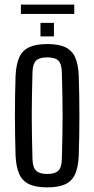

<svg xmlns="http://www.w3.org/2000/svg" viewBox="-20 -796 404 823"><path d="M182.5 7.2Q134 7.2 105 -6.4Q75.9 -20.1 62.6 -49.8Q49.2 -79.6 46.8 -127.8Q45.5 -166.7 44.8 -210.3Q44 -254 44 -299.3Q44 -344.6 44.7 -388.5Q45.4 -432.4 46.8 -472Q49.2 -520.4 62.5 -550.1Q75.8 -579.8 104.9 -593.5Q133.9 -607.2 182.5 -607.2Q231.5 -607.2 260.3 -593.5Q289 -579.7 302.3 -550Q315.5 -520.3 317.5 -472Q318.9 -433.1 319.6 -389.4Q320.3 -345.7 320.3 -300.6Q320.3 -255.5 319.6 -211.5Q318.9 -167.5 317.5 -127.8Q315.5 -80.2 302.3 -50.2Q289 -20.3 260.3 -6.5Q231.5 7.2 182.5 7.2ZM182.5 -50.3Q215.5 -50.3 229.8 -64.2Q244.1 -78 245 -112.5Q246.4 -164.4 247.4 -210.2Q248.3 -256 248.3 -300.1Q248.3 -344.2 247.4 -390Q246.4 -435.8 245 -487.3Q244.1 -522.1 230.2 -536.1Q216.3 -550.1 182.5 -550.1Q148.8 -550.1 134.6 -536.1Q120.3 -522.1 119.3 -487.3Q117.9 -435.8 117 -389.9Q116.1 -344.1 116.1 -299.9Q116.1 -255.6 117 -209.8Q117.9 -163.9 119.3 -112.5Q120.3 -78 135 -64.2Q149.6 -50.3 182.5 -50.3ZM153.5 -640V-698.1H211.2V-640ZM69.6 -776.2H298.3V-736.2H69.6Z"/></svg>

Font: Big Shoulders Display SC Thin
Style: Regular
Weight: 100
Designer: Patric King
Foundry: XO Type Co
Version: Version 2.002